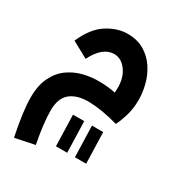

<svg xmlns="http://www.w3.org/2000/svg" viewBox="-167 -526 832 903"><g transform="rotate(30 249.5 -74.5)"><path d="M44 271Q17 141 17 67Q17 1 39 -43.5Q61 -88 97 -113.5Q133 -139 176.5 -149.5Q220 -160 265 -159Q310 -158 348 -150Q355 -220 326.5 -263Q298 -306 256 -306Q194 -306 150 -219L62 -267Q99 -351 154 -385.5Q209 -420 263 -420Q317 -420 355 -397Q393 -374 417 -337.5Q441 -301 452 -258.5Q463 -216 463 -176Q463 -127 450 -85.5Q437 -44 426 -25Q336 -50 269.5 -51.5Q203 -53 166 -23.5Q129 6 129 73Q129 108 134.5 153.5Q140 199 150 249ZM338 207 333 38H394L399 207ZM235 207 230 38H291L296 207Z"/></g></svg>

Font: Noto Sans Arabic UI SmCn SmBd
Style: Regular
Weight: 600
Width: 4
Designer: Monotype Design Team, Nadine Chahine and Nizar Qandah
Foundry: Monotype Imaging Inc.
Version: Version 2.010; ttfautohint (v1.8.4.7-5d5b)